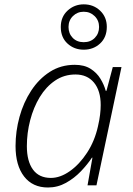

<svg xmlns="http://www.w3.org/2000/svg" viewBox="-20 -832 595 862"><path d="M195.3 9.8Q126.5 9.8 88.1 -39.8Q49.8 -89.4 49.8 -176.3Q49.8 -242.7 67.6 -307.4Q85.4 -372.1 119.9 -424.8Q154.3 -477.5 203.6 -509.3Q252.9 -541 315.9 -541Q358.4 -541 386.5 -523.2Q414.6 -505.4 430.9 -478.5Q447.3 -451.7 454.6 -424.3H458L486.3 -530.8H525.4L413.1 0H373L395 -124H392.6Q373 -94.2 343.5 -63.2Q314 -32.2 276.4 -11.2Q238.8 9.8 195.3 9.8ZM208.5 -33.2Q250.5 -33.2 293.7 -63.7Q336.9 -94.2 371.1 -146.7Q405.3 -199.2 419.9 -265.1Q426.8 -294.9 429.4 -317.9Q432.1 -340.8 432.1 -360.4Q432.1 -424.8 401.9 -461.2Q371.6 -497.6 318.8 -497.6Q267.6 -497.6 227.1 -470Q186.5 -442.4 158.4 -396Q130.4 -349.6 115.5 -292.2Q100.6 -234.9 100.6 -175.8Q100.6 -108.4 127.9 -70.8Q155.3 -33.2 208.5 -33.2ZM356 -608.9Q313 -608.9 283 -636.5Q252.9 -664.1 252.9 -710.9Q252.9 -756.3 283.4 -784.4Q314 -812.5 356 -812.5Q399.9 -812.5 429.7 -783.9Q459.5 -755.4 459.5 -711.4Q459.5 -664.6 429.4 -636.7Q399.4 -608.9 356 -608.9ZM356 -642.6Q386.7 -642.6 405.8 -662.1Q424.8 -681.6 424.8 -710.9Q424.8 -740.2 404.8 -759.8Q384.8 -779.3 356 -779.3Q327.1 -779.3 307.4 -759.8Q287.6 -740.2 287.6 -710.9Q287.6 -681.6 306.4 -662.1Q325.2 -642.6 356 -642.6Z"/></svg>

Font: Open Sans Light
Style: Italic
Weight: 300
Italic angle: -12°
Designer: Monotype Design Team
Foundry: Monotype Imaging Inc.
Version: Version 3.003; ttfautohint (v1.8.4)